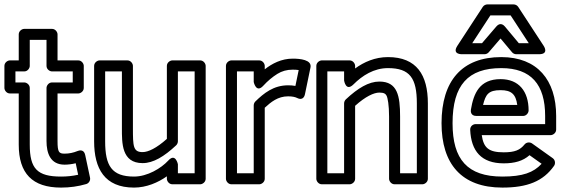

<svg xmlns="http://www.w3.org/2000/svg" viewBox="-30 -811 2561 871"><path d="M181 -171C181 -116.3 198.3 -64 263 -64C279.7 -64 298.6 -66.6 313.4 -70.5L324.5 -18.2C298.3 -12.5 274.1 -10 247 -10C139 -10 105 -45.7 105 -155V-412C105 -427.1 90.7 -437 80 -437H40V-487H80C95.1 -487 105 -501.3 105 -512V-630H181V-512C181 -496.9 195.3 -487 206 -487H300V-437H206C190.9 -437 181 -422.7 181 -412ZM231 -171V-387H325C335.7 -387 350 -396.9 350 -412V-512C350 -522.7 340.1 -537 325 -537H231V-655C231 -665.7 221.1 -680 206 -680H80C69.3 -680 55 -670.1 55 -655V-537H15C4.3 -537 -10 -527.1 -10 -512V-412C-10 -401.3 -0.1 -387 15 -387H55V-155C55 -24.8 116.1 40 247 40C286.6 40 324.7 34.7 361.1 24C373.4 20.4 381.1 7.4 378.4 -5.2L356.4 -108.2C350.8 -134.9 329.1 -128.8 322.5 -126.1C302.6 -117.9 283 -114 263 -114C237.5 -114 231 -120.3 231 -171Z M578 -10C476.8 -10 447 -58.9 447 -170V-487H523V-230C523 -162.6 521.1 -71 617 -71C665.3 -71 714.9 -101 769.1 -151.8C774.2 -156.5 777 -164 777 -170V-487H853V-25H777V-66C777 -66 766.3 -118.6 733.6 -82.9C701 -47.4 638.6 -10 578 -10ZM578 40C634.4 40 687 17.1 727 -11.2V0C727 10.7 736.9 25 752 25H878C888.7 25 903 15.1 903 0V-512C903 -522.7 893.1 -537 878 -537H752C741.3 -537 727 -527.1 727 -512V-181C680.1 -138.8 642 -121 617 -121C573.9 -121 573 -147.5 573 -230V-512C573 -522.7 563.1 -537 548 -537H422C411.3 -537 397 -527.1 397 -512V-170C397 -46.4 444.4 40 578 40Z M1310.1 -421.2C1298.6 -423.3 1288.9 -424 1277 -424C1210.9 -424 1166.9 -388.1 1128.6 -350.9C1123.7 -346.2 1121 -338.8 1121 -333V-25H1045V-487H1121V-439C1121 -439 1131.8 -386.4 1164.4 -422.1C1184.4 -443.9 1205.6 -461.7 1228.2 -475.8C1248.8 -488.6 1271.5 -495 1298 -495C1308.8 -495 1319.1 -494.2 1325 -493.2ZM1171 -496.5V-512C1171 -522.7 1161.1 -537 1146 -537H1020C1009.3 -537 995 -527.1 995 -512V0C995 10.7 1004.9 25 1020 25H1146C1156.7 25 1171 15.1 1171 0V-322.2C1199.2 -348.1 1230.5 -374 1277 -374C1295.8 -374 1309.3 -370.9 1317.8 -366.6C1347.7 -351.7 1352.8 -380.9 1353.5 -383.9L1378.5 -504.9C1385.7 -540 1330.9 -545 1298 -545C1246.6 -545 1203.9 -522.5 1171 -496.5Z M1691 -441C1642.7 -441 1593.1 -411 1538.9 -360.2C1533.8 -355.5 1531 -348 1531 -342V-25H1455V-487H1531V-446C1531 -446 1538.6 -393.3 1573.7 -428.3C1613.3 -468 1666.1 -502 1730 -502C1829.2 -502 1861 -456.8 1861 -342V-25H1785V-282C1785 -376.3 1773.1 -441 1691 -441ZM1730 -552C1671 -552 1621.1 -529.6 1581 -500.4V-512C1581 -522.7 1571.1 -537 1556 -537H1430C1419.3 -537 1405 -527.1 1405 -512V0C1405 10.7 1414.9 25 1430 25H1556C1566.7 25 1581 15.1 1581 0V-331C1627.9 -373.2 1666 -391 1691 -391C1712.1 -391 1719.1 -385.3 1723.5 -377.2C1728.9 -367.1 1735 -334.1 1735 -282V0C1735 10.7 1744.9 25 1760 25H1886C1896.7 25 1911 15.1 1911 0V-342C1911 -470.4 1860.4 -552 1730 -552Z M2244 -502C2379.5 -502 2443 -427.4 2443 -285V-248H2128C2114.9 -248 2102.3 -237.5 2103 -221.9C2107.3 -125.5 2153.7 -70 2255 -70C2303.9 -70 2342.1 -80.3 2372.2 -107L2427 -68C2390.4 -28.2 2341.1 -10 2249 -10C2090.4 -10 2023 -87.6 2023 -252C2023 -425.7 2093.9 -502 2244 -502ZM2244 -552C2066.1 -552 1973 -444.9 1973 -252C1973 -67.5 2063.6 40 2249 40C2361.9 40 2434 11.6 2483.4 -58.6C2490.5 -68.6 2489.1 -85.1 2477.5 -93.4L2383.5 -160.4C2374 -167.1 2358.2 -166.4 2349.6 -155.7C2329.2 -130.5 2305.7 -120 2255 -120C2185.7 -120 2163.8 -141.2 2155.4 -198H2468C2478.7 -198 2493 -207.9 2493 -223V-285C2493 -447.4 2407.8 -552 2244 -552ZM2368 -310C2368 -397.1 2323.4 -452 2241 -452C2145.6 -452 2118.7 -388.1 2106.3 -314.1C2105.1 -306.7 2104.4 -285 2131 -285H2343C2358.1 -285 2368 -299.3 2368 -310ZM2316.5 -335H2161.4C2173.1 -382.8 2186 -402 2241 -402C2289.1 -402 2309.9 -384.2 2316.5 -335ZM2323.7 -615 2260.2 -691C2255.4 -696.8 2239.4 -711.5 2222 -691.3L2156.5 -615H2112.2L2194.5 -741H2286.5L2368.8 -615ZM2292.8 -574C2297.3 -568.6 2304.6 -565 2312 -565H2415C2463.3 -565 2435.9 -603.7 2435.9 -603.7L2320.9 -779.7C2316.6 -786.3 2308.5 -791 2300 -791H2181C2173.1 -791 2164.7 -786.8 2160.1 -779.7L2045.1 -603.7C2018.6 -563.2 2066 -565 2066 -565H2168C2174.8 -565 2182.2 -568.2 2187 -573.7L2240.7 -636.3Z"/></svg>

Font: Fog Sans
Style: Outline
Weight: 700
Foundry: Intel Corporation
Version: Version 1.00